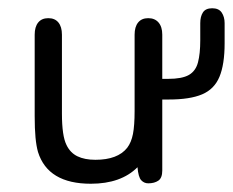

<svg xmlns="http://www.w3.org/2000/svg" viewBox="-20 -435 564 465"><path d="M313 -30Q315 -6 322 1.5Q329 9 339 9Q354 9 363.5 2.5Q373 -4 373 -22V-351Q373 -370 364 -380.5Q355 -391 339 -391Q323 -391 314.5 -380.5Q306 -370 306 -351V-166Q306 -131 302 -110.5Q298 -90 288 -77Q265 -48 211 -48Q185 -48 167.5 -56.5Q150 -65 141 -84Q130 -106 130 -160V-351Q130 -370 121.5 -380.5Q113 -391 97 -391Q81 -391 72.5 -380.5Q64 -370 64 -351V-154Q64 -123 66 -102Q68 -81 72 -67Q96 10 200 10Q273 10 313 -30ZM357 -194H389Q440 -194 469.5 -206.5Q499 -219 511.5 -249Q524 -279 524 -330V-379Q524 -394 517 -404.5Q510 -415 494 -415Q478 -415 471.5 -405Q465 -395 465 -379V-337Q465 -305 459.5 -284Q454 -263 437.5 -253.5Q421 -244 387 -244H357Z"/></svg>

Font: Beiruti
Style: Regular
Weight: 400
Version: Version 1.00